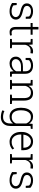

<svg xmlns="http://www.w3.org/2000/svg" viewBox="1762 -2466 917 4482"><g transform="rotate(90 2221.0 -225.5)"><path d="M243.7 10.3Q188 10.3 140.4 -4.6Q92.8 -19.5 50.8 -47.9L50.3 -156.2H98.1L106.4 -78.6Q134.8 -56.6 169.4 -46.9Q204.1 -37.1 243.7 -37.1Q310.1 -37.1 344.7 -65.9Q379.4 -94.7 379.4 -134.3Q379.4 -171.4 348.4 -200Q317.4 -228.5 238.3 -246.1Q143.6 -266.6 101.3 -300.8Q59.1 -335 59.1 -396Q59.1 -436 81.5 -468.3Q104 -500.5 145.3 -519.3Q186.5 -538.1 242.2 -538.1Q300.3 -538.1 343.3 -521.2Q386.2 -504.4 417 -476.1L419.4 -367.7H371.6L364.7 -445.8Q342.8 -466.8 313.5 -478.3Q284.2 -489.7 242.2 -489.7Q182.6 -489.7 150.4 -462.2Q118.2 -434.6 118.2 -397.9Q118.2 -374 128.2 -356.2Q138.2 -338.4 166.7 -324.2Q195.3 -310.1 250 -297.4Q349.1 -274.9 393.6 -236.6Q438 -198.2 438 -137.2Q438 -72.8 387.9 -31.2Q337.9 10.3 243.7 10.3Z M726.6 9.3Q670.9 9.3 640.1 -25.1Q609.4 -59.6 609.4 -136.2V-481H518.1V-528.3H609.4V-664.1H668V-528.3H791V-481H668V-136.2Q668 -83.5 686.8 -60.3Q705.6 -37.1 736.8 -37.1Q753.4 -37.1 769.5 -39.3Q785.6 -41.5 802.7 -43.9L811.5 -2Q793.9 3.4 771.5 6.3Q749 9.3 726.6 9.3Z M888.7 0V-42.5L968.3 -48.8V-479L888.7 -485.4V-528.3H1019.5L1025.9 -447.8L1026.4 -433.6Q1048.8 -482.9 1087.4 -510.5Q1126 -538.1 1179.7 -538.1Q1192.9 -538.1 1207.8 -535.9Q1222.7 -533.7 1229.5 -531.2L1222.2 -477.5L1168 -481Q1111.8 -482.4 1076.2 -448.7Q1040.5 -415 1026.9 -359.4V-48.8L1106.4 -42.5V0Z M1462.9 10.3Q1387.7 10.3 1345.2 -29.8Q1302.7 -69.8 1302.7 -138.2Q1302.7 -187 1331.1 -223.9Q1359.4 -260.7 1411.4 -281.2Q1463.4 -301.8 1534.7 -301.8H1644V-362.3Q1644 -419.4 1610.1 -454.3Q1576.2 -489.3 1507.8 -489.3Q1469.2 -489.3 1438.7 -476.8Q1408.2 -464.4 1385.7 -445.3L1380.9 -364.7H1332.5V-475.1Q1366.7 -504.4 1410.2 -521.2Q1453.6 -538.1 1508.8 -538.1Q1602.1 -538.1 1652.3 -491.2Q1702.6 -444.3 1702.6 -361.3V-106.4Q1702.6 -90.8 1703.6 -75.4Q1704.6 -60.1 1707 -44.9L1770 -42.5V0H1654.8Q1648.9 -28.8 1646.7 -46.4Q1644.5 -64 1644 -85.9Q1615.2 -43.5 1567.9 -16.6Q1520.5 10.3 1462.9 10.3ZM1469.7 -41Q1523.9 -41 1572.5 -69.6Q1621.1 -98.1 1644 -145.5V-256.8H1534.2Q1453.1 -256.8 1407.2 -221.9Q1361.3 -187 1361.3 -136.2Q1361.3 -93.8 1390.6 -67.4Q1419.9 -41 1469.7 -41Z M1846.2 0V-42.5L1925.8 -48.8V-479L1846.2 -485.4V-528.3H1977.5L1982.4 -433.6Q2007.8 -483.4 2050.8 -510.7Q2093.8 -538.1 2153.3 -538.1Q2239.3 -538.1 2284.2 -485.6Q2329.1 -433.1 2329.1 -321.3V-48.8L2408.7 -42.5V0H2190.9V-42.5L2270.5 -48.8V-320.8Q2270.5 -412.6 2236.8 -450.2Q2203.1 -487.8 2140.6 -487.8Q2075.2 -487.8 2037.1 -451.2Q1999 -414.6 1984.4 -355.5V-48.8L2064 -42.5V0Z M2712.9 213.4Q2674.3 213.4 2631.3 204.1Q2588.4 194.8 2556.2 179.2L2571.8 130.4Q2603 145.5 2637.9 153.8Q2672.9 162.1 2711.9 162.1Q2787.1 162.1 2825 117.4Q2862.8 72.8 2862.8 -6.8V-71.3Q2836.4 -32.7 2795.2 -11.2Q2753.9 10.3 2699.2 10.3Q2635.7 10.3 2590.3 -22Q2544.9 -54.2 2520.5 -112.5Q2496.1 -170.9 2496.1 -249.5V-259.8Q2496.1 -344.2 2520.5 -406.7Q2544.9 -469.2 2590.6 -503.7Q2636.2 -538.1 2700.2 -538.1Q2756.8 -538.1 2798.3 -513.7Q2839.8 -489.3 2865.7 -445.3L2872.1 -528.3H2921.4V-6.8Q2921.4 61 2896.7 110.4Q2872.1 159.7 2825.2 186.5Q2778.3 213.4 2712.9 213.4ZM2710 -40Q2767.6 -40 2805.4 -66.4Q2843.3 -92.8 2862.8 -138.7V-380.4Q2844.2 -426.8 2808.1 -457.3Q2772 -487.8 2710.9 -487.8Q2659.7 -487.8 2625 -458.7Q2590.3 -429.7 2572.8 -378.4Q2555.2 -327.1 2555.2 -259.8V-249.5Q2555.2 -153.8 2594 -96.9Q2632.8 -40 2710 -40ZM2909.7 -478 2890.6 -528.3H2989.3V-485.8Z M3290.5 10.3Q3222.7 10.3 3170.9 -22.7Q3119.1 -55.7 3089.8 -114Q3060.5 -172.4 3060.5 -248.5V-275.4Q3060.5 -351.1 3089.8 -410.4Q3119.1 -469.7 3169.2 -503.9Q3219.2 -538.1 3280.8 -538.1Q3345.7 -538.1 3391.8 -510.3Q3438 -482.4 3462.6 -431.9Q3487.3 -381.3 3487.3 -313V-263.2H3121.1L3120.1 -241.7Q3120.6 -183.1 3141.8 -137.2Q3163.1 -91.3 3201.4 -64.9Q3239.7 -38.6 3290.5 -38.6Q3340.3 -38.6 3378.2 -54.4Q3416 -70.3 3444.8 -97.7L3469.7 -57.6Q3439 -28.3 3395.3 -9Q3351.6 10.3 3290.5 10.3ZM3125 -312H3428.7V-326.7Q3428.7 -373 3410.9 -409.9Q3393.1 -446.8 3360.1 -467.8Q3327.1 -488.8 3280.8 -488.8Q3238.8 -488.8 3205.1 -466.1Q3171.4 -443.4 3150.1 -404.1Q3128.9 -364.7 3124 -314.9Z M3577.6 0V-42.5L3657.2 -48.8V-479L3577.6 -485.4V-528.3H3708.5L3714.8 -447.8L3715.3 -433.6Q3737.8 -482.9 3776.4 -510.5Q3814.9 -538.1 3868.7 -538.1Q3881.8 -538.1 3896.7 -535.9Q3911.6 -533.7 3918.5 -531.2L3911.1 -477.5L3856.9 -481Q3800.8 -482.4 3765.1 -448.7Q3729.5 -415 3715.8 -359.4V-48.8L3795.4 -42.5V0Z M4190.4 10.3Q4134.8 10.3 4087.2 -4.6Q4039.6 -19.5 3997.6 -47.9L3997.1 -156.2H4044.9L4053.2 -78.6Q4081.5 -56.6 4116.2 -46.9Q4150.9 -37.1 4190.4 -37.1Q4256.8 -37.1 4291.5 -65.9Q4326.2 -94.7 4326.2 -134.3Q4326.2 -171.4 4295.2 -200Q4264.2 -228.5 4185.1 -246.1Q4090.3 -266.6 4048.1 -300.8Q4005.9 -335 4005.9 -396Q4005.9 -436 4028.3 -468.3Q4050.8 -500.5 4092 -519.3Q4133.3 -538.1 4189 -538.1Q4247.1 -538.1 4290 -521.2Q4333 -504.4 4363.8 -476.1L4366.2 -367.7H4318.4L4311.5 -445.8Q4289.6 -466.8 4260.3 -478.3Q4231 -489.7 4189 -489.7Q4129.4 -489.7 4097.2 -462.2Q4064.9 -434.6 4064.9 -397.9Q4064.9 -374 4075 -356.2Q4085 -338.4 4113.5 -324.2Q4142.1 -310.1 4196.8 -297.4Q4295.9 -274.9 4340.3 -236.6Q4384.8 -198.2 4384.8 -137.2Q4384.8 -72.8 4334.7 -31.2Q4284.7 10.3 4190.4 10.3Z"/></g></svg>

Font: Roboto Slab LO Light
Style: Regular
Weight: 300
Designer: Google
Version: Version 2.000